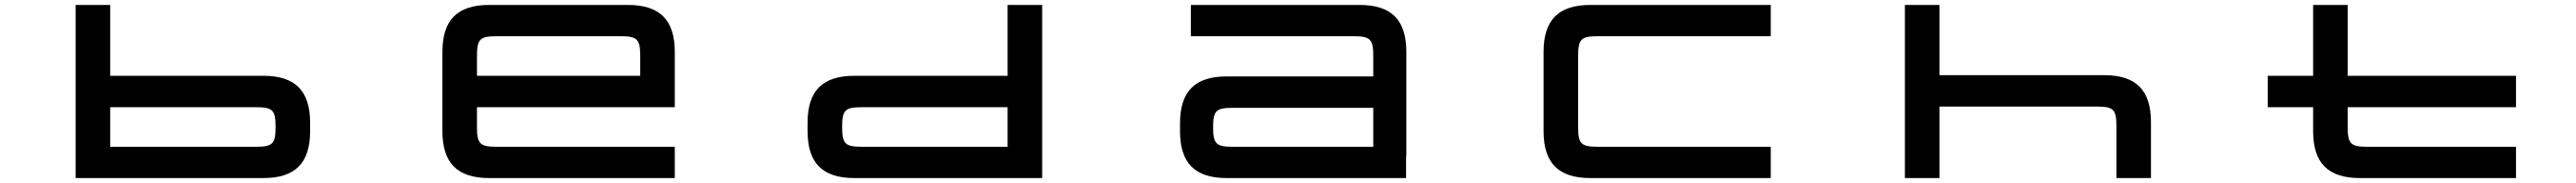

<svg xmlns="http://www.w3.org/2000/svg" viewBox="-20 -720 10436 740"><path d="M286.5 0H1047C1176 0 1236.5 -60.5 1236.5 -190V-223.5C1236.5 -353 1176 -413.5 1047 -413.5H426.5V-700H286.5ZM426.5 -126.5V-286.5H1017C1085 -286.5 1096.5 -275 1096.5 -207V-206.5C1096.5 -138.5 1085 -126.5 1017 -126.5Z M2524 -700H1962.5C1833 -700 1772.5 -639.5 1772.5 -510V-190C1772.5 -60.5 1833 0 1962.5 0H2714V-126.5H1992.5C1924.5 -126.5 1912.5 -138.5 1912.5 -206.5V-286.5H2714V-510C2714 -639.5 2653 -700 2524 -700ZM1912.5 -413.5V-493.5C1912.5 -561.5 1924.5 -573.5 1992.5 -573.5H2494C2562 -573.5 2574 -561.5 2574 -493.5V-413.5Z M3442 0H4202.5V-700H4062.5V-413.5H3442C3312.5 -413.5 3252 -353 3252 -223.5V-190C3252 -60.5 3312.5 0 3442 0ZM3392 -206.5V-207C3392 -275 3404 -286.5 3472 -286.5H4062.5V-126.5H3472C3404 -126.5 3392 -138.5 3392 -206.5Z M4975 -284H5544V-126.5H4975C4907.5 -126.5 4895 -138.5 4895 -205.5C4895 -272.5 4907.5 -284 4975 -284ZM4761 -190C4761 -60.5 4821.5 0 4950.5 0H5677V-90H5678V-510C5678 -639.5 5617.5 -700 5488.5 -700H4805V-573.5H5464C5532 -573.5 5544 -561.5 5544 -493.5V-411H4950.5C4821.5 -411 4761 -350.5 4761 -221Z M7154.5 -700H6424C6294.5 -700 6234 -639.5 6234 -510V-190C6234 -60.5 6294.5 0 6424 0H7154.5V-126.5H6454C6386 -126.5 6374 -138.5 6374 -206.5V-493.5C6374 -561.5 6386 -573.5 6454 -573.5H7154.5Z M7698 -700V0H7838V-289H8475.5C8543.5 -289 8555 -277.5 8555 -209.5V0H8695V-226C8695 -355.5 8634.5 -416 8505.5 -416H7838V-700Z M9168 -413.5V-286.5H9352V-190C9352 -60.5 9412.5 0 9542 0H10174V-126.5H9572C9504 -126.5 9492 -138.5 9492 -206.5V-286.5H10174V-413.5H9492V-700H9352V-413.5Z"/></svg>

Font: Melete Medium
Style: Regular
Weight: 500
Width: 6
Designer: Sora Sagano
Foundry: DOT COLON
Version: Version 0.200;FEAKit 1.0